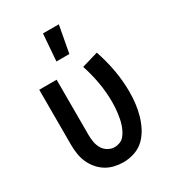

<svg xmlns="http://www.w3.org/2000/svg" viewBox="-185 -857 870 966"><g transform="rotate(-30 250.0 -374.0)"><path d="M246 8Q220 8 194 2Q168 -4 145.5 -18Q123 -32 106 -52.5Q89 -73 78.5 -97Q68 -121 64 -147.5Q60 -174 60 -200V-520H161V-200Q161 -179 164.5 -158.5Q168 -138 178 -120Q188 -102 206.5 -91Q225 -80 245 -80Q261 -80 276 -86Q291 -92 301 -104Q311 -116 318 -130Q325 -144 330 -159Q335 -174 338 -189.5Q341 -205 343 -220.5Q345 -236 346 -252Q347 -268 347 -283Q347 -341 337 -398Q327 -455 309 -509L404 -537Q425 -476 436.5 -412Q448 -348 448 -284Q448 -250 444 -217Q440 -184 431 -152Q422 -120 406.5 -90Q391 -60 367.5 -37Q344 -14 311.5 -3Q279 8 246 8ZM206 -600 218 -756H310L281 -600Z"/></g></svg>

Font: Iosevka Custom Semibold
Style: Regular
Weight: 600
Designer: Belleve Invis
Foundry: Belleve Invis
Version: Version 27.0.2; ttfautohint (v1.8.4)